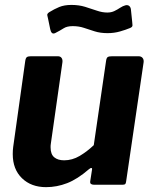

<svg xmlns="http://www.w3.org/2000/svg" viewBox="-20 -762 632 792"><path d="M170.1 10Q108.7 10 70.7 -26.8Q32.6 -63.6 32.6 -126.3Q32.6 -133.4 33 -141.4Q33.4 -149.4 34.4 -155.8L84.1 -510.3Q85.8 -522.4 90.6 -526.2Q95.5 -530 108 -530H218.4Q229.1 -530 234.1 -522.9Q239.1 -515.7 237.4 -504.3L189.9 -170.8Q188.9 -166 188.8 -161.6Q188.7 -157.2 188.7 -154.1Q188.7 -125.7 203.7 -113.2Q218.7 -100.7 244.5 -100.7Q278 -100.7 308.7 -118.8Q339.3 -137 366.8 -163.2L417.6 -511.3Q419.3 -523.4 424.5 -526.7Q429.7 -530 443 -530H551.2Q562.6 -530 568.3 -522.9Q574 -515.7 572.3 -504.3L500.3 -13.7Q499.3 -5.4 496.5 -2.7Q493.7 0 485.9 0H367.3Q360.4 0 355.8 -2.9Q351.1 -5.7 352.1 -14L359.7 -62.9Q360.7 -68.6 356.9 -69Q353.1 -69.4 346 -63.3Q299.5 -23 257 -6.5Q214.5 10 170.1 10ZM515.6 -646.1Q498.9 -639.1 474.9 -632.2Q450.9 -625.3 423.5 -625.3Q393.9 -625.3 370.5 -632.7Q347.1 -640.1 326 -647.2Q305 -654.2 280 -654.2Q256.3 -654.2 242.4 -645.2Q228.4 -636.2 207.4 -625.4Q198.6 -621.6 193.9 -626.5Q189.2 -631.4 187.2 -641.4L178.3 -684.5Q177.3 -691.3 175.2 -698.3Q173.1 -705.3 183.6 -712Q203.5 -724.4 224.4 -733.1Q245.4 -741.7 274.6 -741.7Q305.4 -741.7 330.9 -733.9Q356.4 -726.1 379 -718.2Q401.6 -710.3 422.6 -710.3Q438.9 -710.3 451.5 -716.3Q464.2 -722.4 475.6 -730Q487 -737.5 497.4 -740.1Q507.3 -742.4 513.1 -737.3Q519 -732.3 520 -723L525.3 -672.2Q526.3 -664.9 526.5 -657.6Q526.7 -650.2 515.6 -646.1Z"/></svg>

Font: Libre Franklin Thin
Style: Italic
Weight: 100
Italic angle: -8°
Designer: Pablo Impallari, Rodrigo Fuenzalida, Nhung Nguyen
Foundry: Impallari Type
Version: Version 3.000